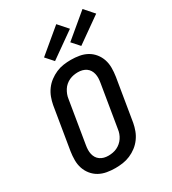

<svg xmlns="http://www.w3.org/2000/svg" viewBox="-234 -1112 1113 1242"><g transform="rotate(-30 323.0 -491.0)"><path d="M255 8Q223 8 192 2.5Q161 -3 135 -17.5Q109 -32 90 -55.5Q71 -79 61.5 -107.5Q52 -136 52 -168Q52 -200 57 -232L109 -547Q114 -574 124 -601Q134 -628 151.5 -652Q169 -676 193 -694Q217 -712 243.5 -723.5Q270 -735 298 -739Q326 -743 354 -743Q386 -743 417 -737.5Q448 -732 474 -717.5Q500 -703 519 -679.5Q538 -656 547.5 -627.5Q557 -599 557 -567Q557 -535 552 -503L500 -188Q495 -161 485 -134Q475 -107 457.5 -83Q440 -59 416.5 -41Q393 -23 366 -11.5Q339 0 311 4Q283 8 255 8ZM256 -84Q272 -84 288.5 -87Q305 -90 320 -97Q335 -104 348.5 -115.5Q362 -127 371.5 -141.5Q381 -156 386.5 -171.5Q392 -187 394 -203L446 -518Q449 -535 449.5 -551.5Q450 -568 446.5 -583.5Q443 -599 435 -612Q427 -625 414 -634Q401 -643 385.5 -647Q370 -651 353 -651Q337 -651 320.5 -648Q304 -645 289 -638Q274 -631 260.5 -619.5Q247 -608 238 -593.5Q229 -579 223 -563.5Q217 -548 215 -532L163 -217Q160 -200 159.5 -183.5Q159 -167 162.5 -151.5Q166 -136 174 -123Q182 -110 195 -101Q208 -92 223.5 -88Q239 -84 256 -84ZM458 -787 408 -843 584 -990 646 -920ZM262 -787 212 -843 388 -990 450 -920Z"/></g></svg>

Font: Iosevka SmBd Ex Obl
Style: Regular
Weight: 600
Width: 7
Italic angle: -9°
Monospace: yes
Designer: Belleve Invis
Foundry: Belleve Invis
Version: Version 32.5.0; ttfautohint (v1.8.4)